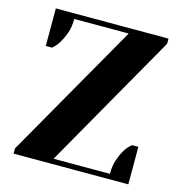

<svg xmlns="http://www.w3.org/2000/svg" viewBox="-104 -795 844 889"><g transform="rotate(15 317.5 -350.0)"><path d="M495 -25Q495 -64 505 -93Q515 -122 527 -142Q541 -165 560 -180H590V0H40V-25L411 -675H150Q150 -635 139.5 -606.5Q129 -578 117 -558Q103 -535 85 -520H55V-700H595V-675L225 -25Z"/></g></svg>

Font: Yeseva One
Style: Regular
Weight: 400
Designer: Jovanny Lemonad
Foundry: Jovanny Lemonad
Version: Version 2.001; ttfautohint (v0.91) -l 8 -r 50 -G 200 -x 0 -w